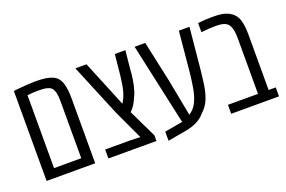

<svg xmlns="http://www.w3.org/2000/svg" viewBox="-88 -937 1880 1260"><g transform="rotate(-20 852.0 -307.0)"><path d="M65.4 0V-628.4Q75.7 -629.9 87.6 -631.1Q99.6 -632.3 112.3 -633.3Q144 -636.2 170.9 -637.9Q197.8 -639.6 216.8 -639.6Q257.3 -639.6 286.4 -635.7Q315.4 -631.8 337.9 -622.1Q361.3 -611.8 374 -594.7Q386.7 -577.6 393.6 -553.2Q398.9 -534.7 401.9 -509.8Q404.8 -484.9 404.8 -453.1V0ZM140.1 -62.5H330.1V-453.6Q330.1 -480.5 327.9 -501Q325.7 -521.5 320.3 -533.7Q314.5 -548.3 306.2 -556.4Q297.9 -564.5 282.7 -568.8Q267.6 -573.7 251.5 -575Q235.4 -576.2 212.9 -576.2Q197.8 -576.2 180.2 -575.2Q162.6 -574.2 140.1 -571.8Z M497.1 0V-62.5H670.9L742.2 -60.1L645.5 -267.6L495.6 -629.9H573.2L701.7 -316.9L705.6 -305.7Q727.5 -338.9 738.8 -380.6Q750 -422.4 756.3 -483.4L771 -629.9H844.7L832.5 -508.3Q831.1 -484.9 829.1 -465.6Q827.1 -446.3 824.2 -429Q821.3 -411.6 817.4 -393.6Q813 -374.5 807.1 -355.2Q801.3 -335.9 790.5 -315.4Q781.2 -292.5 769 -272.7Q756.8 -252.9 738.3 -235.4L832.5 -39.6V0Z M907.7 25.9V-37.6L990.2 -52.2Q1001 -54.2 1011.7 -56.2Q1022.5 -58.1 1033.7 -59.6L909.2 -629.9H983.4L1044.9 -345.2L1094.2 -87.9Q1130.4 -110.8 1149.2 -150.4Q1168 -189.9 1176.8 -240.2Q1185.5 -290.5 1191.4 -344.7L1218.3 -629.9H1292.5L1265.6 -351.6Q1259.3 -288.1 1251.5 -235.6Q1243.7 -183.1 1226.3 -141.4Q1209 -99.6 1173.8 -67.9Q1150.9 -40.5 1117.7 -23.2Q1084.5 -5.9 1037.6 2.9Q1005.4 8.3 972.9 14.2Q940.4 20 907.7 25.9Z M1354.5 0V-62.5H1564.5V-449.7Q1564.5 -509.8 1549.3 -538.6Q1534.2 -567.4 1497.1 -573.2Q1488.8 -574.7 1479.2 -575.4Q1469.7 -576.2 1460 -576.2Q1431.2 -576.2 1409.9 -575Q1388.7 -573.7 1354 -569.8V-633.8Q1380.4 -636.7 1404.8 -638.2Q1429.2 -639.6 1452.6 -639.6Q1485.4 -639.6 1507.3 -637.2Q1529.3 -634.8 1545.9 -629.4Q1568.8 -622.1 1586.2 -609.1Q1603.5 -596.2 1614.7 -578.1Q1623 -565.4 1628.4 -545.2Q1633.8 -524.9 1636.2 -500.2Q1638.7 -475.6 1638.7 -449.2V-62.5H1688.5V0Z"/></g></svg>

Font: Open Sans Condensed
Style: Regular
Weight: 400
Width: 3
Designer: Monotype Design Team
Foundry: Monotype Imaging Inc.
Version: Version 3.000